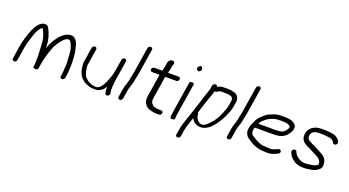

<svg xmlns="http://www.w3.org/2000/svg" viewBox="-57 -1356 3991 2194"><g transform="rotate(20 1938.0 -259.5)"><path d="M383.4 -107.8 383.4 -108.2 385.6 -122.1C404 -199.9 424.8 -265.6 447.4 -316.3C450.5 -323.3 459.5 -338.7 473.8 -360.5C500.3 -401.2 540.3 -452 580.3 -452C593.9 -452 594 -452 599.9 -442.2L600.7 -441L601.7 -440C604.9 -437.1 608 -432.9 610.8 -427.1L611 -426.7L611.2 -426.3C633.7 -387.6 645.1 -341.4 646.7 -287.2C647.5 -258.9 650.7 -242.3 651.2 -211.9C651.6 -180.5 654.6 -174 650.5 -148.5L650.4 -147.9L647 -88.1C646.9 -82.8 646.5 -78.9 646 -75.5L638.5 -28.5C636.1 -13.5 646.6 -1 661.7 -1C676.7 -1 691.1 -13.5 693.5 -28.5L701 -75.5C706.1 -108.2 703.9 -128.2 705.9 -151.3C709.9 -192.3 707.7 -252.6 699.6 -332.9C698.2 -346.8 691.7 -374.7 679.9 -419.4C673.9 -442.1 664.5 -461 649.5 -479C634 -498.5 613.5 -509.6 587.1 -507C548 -506.6 506.6 -482.9 466.1 -440.4C456.1 -430.1 440.5 -408.1 415.5 -370.7C398.9 -343.9 384.2 -312.2 369.7 -272.1C368.7 -295.3 367.5 -321.6 366.9 -329.2L366.9 -329.5L366.8 -329.8C360.2 -378.1 349.9 -418.4 335.8 -450.8C322 -482.4 312.7 -501.4 304.8 -510.6C296.3 -520.5 283 -525.2 267.3 -526L267 -526H266.6C236.7 -526 208.7 -506.5 182.2 -474.4L182 -474.1L181.7 -473.8C156.9 -441.6 132.2 -383 105.1 -296.3C94.1 -261.2 85.8 -226.3 80.3 -191.5L54.8 -30.1C52.5 -15.8 63.1 -4 78.1 -4C93.2 -4 107.5 -15.8 109.8 -30L135.2 -190.8C139.7 -219.4 151.3 -263.9 170 -323.6C188.5 -383 206.8 -423.1 222.2 -442.5C239.9 -465.9 251.6 -470.8 255.4 -470.5C258 -470.4 258.3 -469.8 258.4 -469.7C259.6 -467.9 267.8 -451.7 280.1 -425C292.6 -397.7 300.8 -368.6 304.6 -337.4C308.5 -306 312.1 -243 315.5 -149.3C316.2 -127.6 316 -109.7 314.8 -96C312.9 -73 314 -53.8 311.4 -37.5L311.3 -36.7L311.3 -36C311.2 -31.1 310.8 -26.6 310.1 -22.5C307 -2.9 332 -6 336.8 -6C341.7 -6 365.7 -2.9 368.8 -22.5L377.8 -79.5C378.9 -86.5 380.8 -96 383.4 -107.8Z M1225.6 -439.5 1204.1 -303.5C1194.4 -242.3 1174.5 -195.2 1150.6 -138.3C1141.7 -117.3 1129.4 -97.4 1108.4 -73.4C1089.9 -54.3 1072.5 -47.3 1052.2 -49.4C1042.4 -50.4 1034 -51.3 1026.8 -51.9C1008.9 -53.6 962.5 -73.8 952.5 -82.7C942.5 -91.6 934.5 -98.3 927.9 -103.4C913.5 -115.3 901.3 -138.8 892.4 -175.2C883.5 -211.9 881 -239.8 883.8 -257.5L914.5 -451.5C916.9 -466.5 906.4 -479 891.4 -479C876.3 -479 861.9 -466.5 859.5 -451.5L830.4 -267.7C827.8 -251.4 829.6 -228.5 834.9 -197.9C842.9 -145.1 860.3 -105.6 888.6 -81.3C894.5 -76.2 904.6 -67.5 919.3 -55.2C938.4 -41.1 968.9 -30.3 1010.8 -21.2L1011.9 -21L1013 -20.9C1022 -20.3 1032.6 -19.5 1044.9 -18.6C1083.7 -15.6 1104.2 -26.3 1130.3 -42C1148.8 -54.1 1163.2 -70.7 1179.2 -97.2C1179.4 -79.5 1177.2 -63.2 1179.5 -44.8L1179.6 -44.3L1185.3 -18.2C1186.3 -4.2 1200.8 1.6 1213 -0.9C1226 -3.6 1243.4 -16.4 1239.9 -34.6L1235 -61.6L1234.8 -62.1C1233.9 -65.2 1233.5 -69.3 1233.7 -74.4C1234.3 -86.8 1233.2 -114.9 1234.9 -125.8L1235 -126.1L1241.5 -192.6L1280.8 -440.9C1283.1 -455.2 1272.5 -467 1257.5 -467C1242.4 -467 1228 -454.5 1225.6 -439.5Z M1394.8 -30.5 1412.2 -140.3C1415.5 -161.2 1421 -167.3 1429.3 -198.5L1435.1 -215.9L1435.2 -216.2C1438.2 -227.8 1443.2 -241.1 1445.5 -256L1448.7 -275.9L1464.5 -350.1L1514.6 -666.5C1517 -682.1 1506.4 -694 1491.4 -694C1476.4 -694 1462 -682.1 1459.6 -666.5L1409.6 -350.7L1394 -277.5L1390.7 -257C1389 -246.1 1384.7 -235.6 1381.3 -222.5L1376.6 -204.9C1369.7 -187.1 1359.8 -156.3 1356.3 -134.6L1339.8 -30.5C1337.5 -15.5 1348.7 -4 1363.6 -4C1379.4 -4 1392.6 -16.6 1394.8 -30.5Z M1849.9 -53H1811.4C1802.9 -53 1785.7 -56 1761.9 -62.5C1753.6 -64.4 1725 -92.4 1722.7 -101.3C1717.2 -122.8 1714.4 -123.7 1720 -159.4L1760.1 -412.5C1761.1 -418.8 1762.1 -424 1763.1 -428H1896.3C1911.3 -428 1925.8 -440.5 1928.1 -455.5C1930.5 -470.5 1920 -483 1905 -483H1777.1L1790.1 -538.1L1796.8 -580.5C1796.8 -580.5 1825.7 -624.9 1781.6 -630.8C1756.5 -634.2 1739 -617.9 1732.2 -599.5C1730.1 -593.8 1728.6 -587.5 1727.5 -580.5L1720.9 -538.9L1707.6 -483H1612C1597 -483 1582.5 -470.5 1580.1 -455.5C1577.8 -440.5 1588.2 -428 1603.3 -428H1694.5L1690 -404.1L1650.9 -157.2C1644.7 -118.3 1647.2 -87.7 1661.7 -65.5C1674.9 -45.4 1689.5 -30.6 1706.8 -21.4C1732.5 -7.9 1779.7 2 1809.9 2H1835.9C1846 2 1858.2 -0.5 1866.6 -10.8C1870.1 -15.2 1872.2 -20.4 1873 -25.5C1875.4 -40.5 1864.9 -53 1849.9 -53Z M2043.5 -460 1981.7 -70C1980.3 -61.3 1979.3 -52.4 1978.7 -43.2L1976.8 -13.5L1976.8 -13C1978.3 -3.1 1995.1 0.3 2008 -1C2019.7 -2.4 2033.1 -8.4 2032.7 -20.8L2033.4 -31.3L2033.4 -31.9C2033 -40 2034 -52.9 2036.7 -70L2098.5 -460C2099.8 -468.2 2088.4 -475 2073.3 -475C2058.3 -475 2044.8 -468.2 2043.5 -460ZM2083.1 -669.7C2071.2 -659.6 2066.4 -644.4 2075.8 -632.3C2083.4 -619.2 2100.3 -611.8 2116.7 -626.8C2133.1 -640.9 2130.5 -659.8 2122 -669.2C2115.2 -683.7 2099.2 -691.1 2083.1 -669.7Z M2253.4 -172.6C2267.8 -220.9 2311.3 -357.8 2327.7 -399.2C2334.4 -416 2338.8 -428.7 2341.2 -438C2343.2 -446 2346.2 -455.9 2348.9 -465.7C2357.4 -463.8 2368.2 -465.3 2377 -470.8L2390.9 -479.7C2402.7 -486.6 2411.6 -489 2415.9 -489H2475.5C2485.4 -489 2498.4 -486.2 2512.2 -485.5C2520.4 -485 2532.8 -481 2542.7 -478.8C2550.6 -477 2559.8 -466.9 2564.8 -453.7L2567 -441.1C2567.6 -437.3 2567.7 -433.5 2567 -429.5L2561.2 -392.5C2551.1 -328.8 2539.9 -308.8 2523.5 -265.6C2494.7 -202 2496.6 -207.7 2473.4 -171.3C2447.3 -132.2 2415.2 -98.9 2378.9 -71.3C2367.8 -62.9 2356.2 -59 2342 -59C2337.2 -59 2333.3 -59.3 2329.3 -59.9C2311.3 -62.1 2290.5 -77.2 2270.1 -111C2266.1 -118.6 2262.5 -133.8 2260.4 -156.2C2260.2 -162.4 2258.4 -168 2253.4 -172.6ZM2331.7 -544C2316.6 -544 2302.2 -531.5 2299.8 -516.5L2295.1 -486.5C2294.2 -481.2 2292.8 -474.9 2290.7 -467.6C2285 -448.3 2283 -437.6 2276.1 -419.1C2260.5 -377.2 2253.9 -348.7 2236.1 -295.8C2216.6 -237.4 2208.7 -208.2 2191.4 -159.1C2178.9 -123.5 2154.8 -48.2 2142.4 -12.5C2126.9 31.9 2121.1 62.5 2113.5 110.5L2107.6 147.5C2105.2 163.1 2115.8 175 2130.8 175C2145.8 175 2160.2 163.1 2162.6 147.5L2168.5 110.5C2171.4 92.5 2172.2 78.3 2175.8 64.2C2184 32.2 2188.3 11.6 2202 -26.3C2210.9 -51 2217.8 -72.7 2225 -94.3C2246.3 -50.8 2284.6 -25.2 2337.8 -25.2C2367.8 -25.2 2397.8 -36.3 2426.7 -56.3L2427.2 -56.6L2427.6 -56.9C2438.1 -65.2 2447.3 -72.4 2454.8 -78.7L2455.5 -79.3L2456.2 -80C2479.8 -105.1 2501.6 -132.8 2521.6 -163C2579.7 -251 2584.3 -291.9 2587.5 -290.9C2600.4 -317.7 2609.9 -353.3 2617 -398.1L2622.7 -433.6C2629.7 -477.9 2605.6 -521.4 2566.7 -531.1L2547.4 -536.1C2530.5 -540.5 2509.6 -544 2486 -544H2427C2404.7 -544 2381.3 -536.2 2358.4 -522.7C2356.6 -534.5 2345.8 -544 2331.7 -544Z M2713.8 -30.5 2731.2 -140.3C2734.5 -161.2 2740 -167.3 2748.3 -198.5L2754.1 -215.9L2754.2 -216.2C2757.2 -227.8 2762.2 -241.1 2764.5 -256L2767.7 -275.9L2783.5 -350.1L2833.6 -666.5C2836 -682.1 2825.4 -694 2810.4 -694C2795.4 -694 2781 -682.1 2778.6 -666.5L2728.6 -350.7L2713 -277.5L2709.7 -257C2708 -246.1 2703.7 -235.6 2700.3 -222.5L2695.6 -204.9C2688.7 -187.1 2678.8 -156.3 2675.3 -134.6L2658.8 -30.5C2656.5 -15.5 2667.7 -4 2682.6 -4C2698.4 -4 2711.6 -16.6 2713.8 -30.5Z M2961.4 -317C2964.4 -321.1 2979 -335.2 3004.5 -356.7C3031.4 -379 3067.1 -395.3 3113.8 -405.9C3124 -408.3 3147.5 -410 3181.4 -410C3225 -410 3268 -405.1 3285 -389.7C3298.2 -377.7 3296.2 -386.7 3293 -366C3291.8 -358.6 3289.1 -352 3283.8 -344.6C3266.9 -319 3249.8 -304.7 3232.8 -298.5L3232.2 -298.2L3231.5 -297.9C3220.3 -292.5 3193.7 -288.5 3153.2 -288.5L2945.6 -288.5C2950.2 -298.4 2955.5 -308.9 2961.4 -317ZM3144.5 -233.5C3202.7 -233.5 3239.2 -238.6 3281.8 -268.2C3306.3 -285.2 3342.4 -330.9 3348.1 -366.5C3353.3 -399.8 3348 -411.2 3328.7 -429.4C3297.2 -458.9 3252.5 -465 3184.5 -465C3136.3 -465 3099.3 -460.3 3072.3 -448.7C3055.1 -441.7 3038.2 -434.8 3021.3 -428.1C2989.4 -414 2961 -384.2 2941.7 -366.6C2917.4 -344.3 2906.5 -327.4 2890.9 -291.3C2875.4 -255.2 2865.6 -243.6 2858.5 -199C2853.5 -167.2 2860.6 -138.2 2878.9 -113.2C2894.4 -92.1 2916.3 -84.4 2931 -73.2C2945.1 -62.5 2958.7 -55.3 2974.3 -46.4C2992 -36.2 3025.3 -28.4 3041.1 -22.2C3054.4 -17 3083.7 -14.6 3135.4 -11.5L3135.9 -11.5H3164.5C3190.6 -11.5 3219.9 -19.7 3252.5 -34.8L3275.1 -44.8C3282.6 -48.3 3289.9 -53.6 3293.5 -62.2C3296.7 -69.5 3295.8 -76.7 3293.5 -82.5C3283.3 -109 3255.5 -93.9 3234.7 -83C3210.7 -72 3189.7 -66.5 3171.8 -66.5C3138.6 -66.5 3107.1 -70.3 3080.8 -72.4C3059 -74.2 3062.2 -77.4 3031.8 -85.8C3017.8 -89.7 2995.9 -101 2967.7 -119.8C2960.5 -125.2 2953.3 -129.7 2945.8 -133.4C2921.1 -145.5 2909.3 -172.1 2914.9 -207.5C2916.9 -220.3 2919.1 -225.4 2922.4 -233.5Z M3499.6 -284.9C3510.2 -265.7 3540.2 -245.5 3596.3 -221.2C3630.4 -206.6 3655.1 -189.9 3697.3 -169.7C3720.3 -158.6 3748.1 -132.1 3750.1 -110.1C3751.3 -96.9 3751.7 -88.3 3751.5 -85.8C3751.3 -84.8 3751.2 -84 3750.6 -81.8C3736.3 -68.4 3702.9 -55.6 3640.3 -48.9L3639.8 -48.8L3639.3 -48.8C3604.4 -42.9 3573.8 -45.7 3546.3 -56.9C3500.5 -77 3474.5 -104.4 3462.6 -139.1C3457.3 -154.9 3440.3 -157.2 3427.7 -151C3415.3 -144.9 3405 -129.5 3410.3 -113.9C3426.2 -67.3 3452.7 -41.1 3496.7 -14.8C3517.5 -3.1 3542.7 4.1 3569.9 6.7C3626 12 3647.5 4.4 3696.6 -2.1C3720.2 -5.6 3742 -13.9 3761.2 -27C3785 -43.1 3801.7 -55.3 3806.4 -85C3810.7 -112.3 3802 -146.5 3791.8 -165.3C3777.9 -190.9 3746.1 -211.4 3722.5 -223.7C3696.4 -235.8 3662.2 -256.5 3631.5 -270.8C3578.4 -293.4 3552 -311.2 3549.3 -317.1L3548.9 -318L3548.3 -318.7C3539.7 -330.8 3536.7 -345.5 3539.7 -364.5C3545.8 -403.4 3574.7 -426 3632.5 -426H3682.2C3688.6 -426 3694.9 -425.7 3701.3 -425.1C3739.1 -421.4 3784.6 -418.6 3796.9 -406.1C3804 -398.9 3809.7 -393.9 3816.2 -390.1C3816.2 -389.9 3816.9 -388.9 3817.6 -386.7L3821.2 -377.7C3826.8 -361.1 3845.5 -360.4 3857.7 -366.9C3869.2 -373 3881 -388.4 3874.1 -403.9L3869.7 -413.9C3862.2 -431.5 3851 -437.4 3841.7 -445.3C3816.2 -469.3 3781.5 -473.7 3737.6 -477.9L3715.9 -479.9C3708.2 -480.7 3699.8 -481 3690.9 -481H3641.2C3558.9 -481 3496.1 -436.9 3484.7 -364.5C3479.9 -334.4 3484.4 -308.4 3499.6 -284.9Z"/></g></svg>

Font: MewTooHand
Style: BdIta
Weight: 400
Designer: Mew Too, Robert Jablonski
Version: Version 0.77